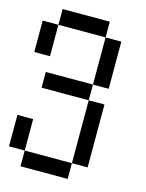

<svg xmlns="http://www.w3.org/2000/svg" viewBox="-124 -992 748 983"><g transform="rotate(15 250.0 -500.5)"><path d="M0 -166.7V-333.3H83.3V-166.7ZM83.3 -916.7H333.3V-833.3H83.3ZM0 -833.3H83.3V-666.7H0ZM83.3 -166.7H333.3V-83.3H83.3ZM83.3 -500V-583.3H333.3V-500ZM333.3 -166.7V-500H416.7V-166.7ZM333.3 -583.3V-833.3H416.7V-583.3Z"/></g></svg>

Font: GalmuriMono11 Regular
Style: Regular
Weight: 400
Designer: Lee Minseo (quiple)
Version: Version 2.399;hotconv 1.1.1;makeotfexe 2.6.0 DEVELOPMENT